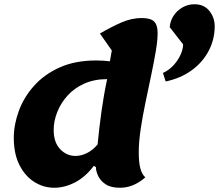

<svg xmlns="http://www.w3.org/2000/svg" viewBox="-20 -860 1032 905"><path d="M236 25Q185 25 141.5 -2.5Q98 -30 71.5 -82.5Q45 -135 45 -210Q45 -272 68.5 -336.5Q92 -401 140 -455Q188 -509 261 -542Q334 -575 434 -575Q450 -575 465.5 -574Q481 -573 498 -571Q499 -578 502.5 -596.5Q506 -615 507 -622L451 -702Q504 -733 552 -754Q600 -775 648 -775Q690 -775 706.5 -758.5Q723 -742 723 -704Q723 -669 714 -616.5Q705 -564 692 -502.5Q679 -441 665.5 -376Q652 -311 643 -251Q634 -191 634 -142Q634 -95 641.5 -66.5Q649 -38 665 -24Q609 25 546 25Q503 25 478.5 9Q454 -7 443 -30Q432 -53 432 -73L422 -78Q382 -25 333 0Q284 25 236 25ZM336 -125Q362 -125 389 -138Q416 -151 440 -179Q447 -253 458 -332.5Q469 -412 485 -487Q424 -487 376.5 -465.5Q329 -444 297.5 -408.5Q266 -373 249.5 -331Q233 -289 233 -248Q233 -189 263.5 -157Q294 -125 336 -125ZM843 -651 780 -732Q782 -761 798 -785.5Q814 -810 840 -825Q866 -840 896 -840Q942 -840 967 -808.5Q992 -777 992 -736Q992 -675 964 -621Q936 -567 884 -529Q832 -491 761 -476L748 -516Q778 -530 799 -553.5Q820 -577 831.5 -603Q843 -629 843 -651Z"/></svg>

Font: Lemon
Style: Regular
Weight: 400
Designer: Eduardo Rodriguez Tunni
Foundry: Eduardo Rodriguez Tunni
Version: Version 1.003; ttfautohint (v1.8.4.7-5d5b);gftools[0.9.24]